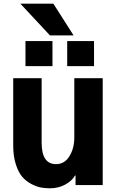

<svg xmlns="http://www.w3.org/2000/svg" viewBox="-20 -1018 645 1056"><path d="M52.7 -216.8V-587.9H209V-233.4Q209 -115.2 288.1 -115.2Q335 -115.2 361.8 -158.7Q388.7 -202.1 388.7 -261.7V-587.9H544.9V0H395.5V-52.7H392.6Q376 -23.4 338.9 -2.9Q301.8 17.6 253.9 17.6Q228.5 17.6 204.6 13.2Q180.7 8.8 151.9 -6.3Q123 -21.5 102.1 -45.9Q81.1 -70.3 66.9 -114.7Q52.7 -159.2 52.7 -216.8ZM91.8 -998H273.4L384.8 -823.2H254.9ZM120.1 -654.3V-792H268.6V-654.3ZM349.6 -654.3V-792H497.1V-654.3Z"/></svg>

Font: Gothic A1 Black
Style: Regular
Weight: 900
Version: Version 2.50